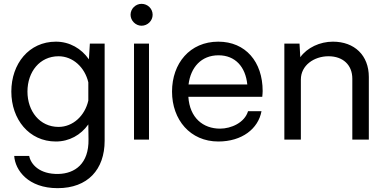

<svg xmlns="http://www.w3.org/2000/svg" viewBox="-20 -727 2014 1000"><path d="M525 -500H448L443 -418C404 -474 343 -510 271 -510C131 -510 39 -395 39 -250C39 -106 131 10 271 10C341 10 401 -24 440 -79L441 -1C443 126 370 177 284 179C185 181 140 128 132 85H54C59 160 127 253 280 253C437 253 525 156 525 6ZM285 -66C187 -66 123 -148 123 -250C123 -353 187 -434 285 -434C360 -434 422 -376 440 -298V-203C422 -124 360 -66 285 -66Z M717 -593C749 -593 775 -619 775 -650C775 -682 749 -707 717 -707C687 -707 660 -682 660 -650C660 -619 687 -593 717 -593ZM678 -500V0H756V-500Z M1348 -253C1348 -405 1259 -510 1117 -510C969 -510 876 -397 876 -250C876 -103 971 10 1117 10C1240 10 1325 -56 1342 -148H1272C1254 -88 1184 -57 1126 -57C1038 -57 968 -113 961 -223H1346C1347 -234 1348 -244 1348 -253ZM1118 -439C1206 -439 1259 -378 1268 -287H962C973 -376 1028 -439 1118 -439Z M1714 -510C1646 -510 1580 -479 1544 -429L1540 -500H1461V0H1547V-313C1547 -386 1615 -434 1691 -434C1766 -434 1815 -389 1815 -317V0H1901V-326C1901 -439 1826 -510 1714 -510Z"/></svg>

Font: Oakes
Style: Regular
Weight: 400
Designer: Samuel Oakes
Foundry: Samuel Oakes
Version: Version 1.003;PS 001.003;hotconv 1.0.88;makeotf.lib2.5.64775